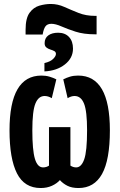

<svg xmlns="http://www.w3.org/2000/svg" viewBox="-20 -938 603 968"><path d="M109 -788Q109 -846 129 -873.5Q149 -901 178.5 -909.5Q208 -918 236 -918Q271 -918 304.5 -903Q338 -888 375.5 -873Q413 -858 459 -858H467V-765H459Q402 -765 360.5 -778.5Q319 -792 289.5 -805Q260 -818 239 -818Q219 -818 209.5 -805.5Q200 -793 195 -764H109ZM204 -620Q234 -627 248 -641Q262 -655 262 -666Q262 -676 253.5 -680.5Q245 -685 233.5 -688.5Q222 -692 213.5 -699Q205 -706 205 -720Q205 -746 223.5 -759.5Q242 -773 273 -773Q308 -773 328 -751.5Q348 -730 348 -693Q348 -645 307 -613Q266 -581 204 -578ZM185 10Q103 10 65.5 -64Q28 -138 28 -281Q28 -557 189 -557Q211 -557 229.5 -551.5Q248 -546 264 -538L241 -443Q223 -454 205 -454Q174 -454 158.5 -416Q143 -378 143 -281Q143 -181 156 -137.5Q169 -94 197 -94Q214 -94 227 -103V-297H335V-103Q349 -94 364 -94Q390 -94 404.5 -134.5Q419 -175 419 -281Q419 -378 403.5 -416Q388 -454 356 -454Q339 -454 321 -443L299 -538Q315 -546 333 -551.5Q351 -557 374 -557Q534 -557 534 -281Q534 -132 494.5 -61Q455 10 376 10Q342 10 319.5 -1.5Q297 -13 282 -30Q267 -13 242 -1.5Q217 10 185 10Z"/></svg>

Font: Noto Sans Mono SemiCondensed
Style: Bold
Weight: 700
Width: 4
Designer: Monotype Design Team
Foundry: Monotype Imaging Inc.
Version: Version 2.014